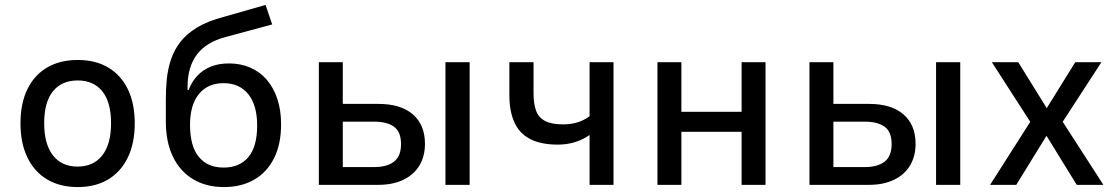

<svg xmlns="http://www.w3.org/2000/svg" viewBox="-20 -749 4522 778"><path d="M295 9Q223 9 171 -22Q119 -53 91 -111Q63 -169 63 -249Q63 -330 91 -387.5Q119 -445 171 -475.5Q223 -506 295 -506Q367 -506 418.5 -475.5Q470 -445 498 -387.5Q526 -330 526 -249Q526 -169 498 -111Q470 -53 418.5 -22Q367 9 295 9ZM294 -74Q359 -74 394.5 -119.5Q430 -165 430 -250Q430 -335 394.5 -379Q359 -423 295 -423Q230 -423 194.5 -379Q159 -335 159 -250Q159 -165 194.5 -119.5Q230 -74 294 -74Z M887 9Q816 9 763 -22.5Q710 -54 681 -113.5Q652 -173 652 -257V-349Q652 -389 656 -429Q660 -469 672.5 -507Q685 -545 710 -578Q735 -611 778.5 -637.5Q822 -664 888 -681L1056 -729L1083 -650L894 -599Q815 -578 777.5 -527.5Q740 -477 740 -397V-384H744Q757 -418 779.5 -442Q802 -466 834 -479Q866 -492 908 -492Q954 -492 993 -475.5Q1032 -459 1060 -427Q1088 -395 1103.5 -349Q1119 -303 1119 -245Q1119 -165 1090.5 -108Q1062 -51 1010 -21Q958 9 887 9ZM886 -70Q951 -70 986.5 -112.5Q1022 -155 1022 -240Q1022 -323 986 -367.5Q950 -412 886 -412Q822 -412 786 -368Q750 -324 750 -243Q750 -157 785.5 -113.5Q821 -70 886 -70Z M1272 0V-497H1369V-328H1513Q1604 -328 1653 -285.5Q1702 -243 1702 -166Q1702 -116 1679.5 -78.5Q1657 -41 1614.5 -20.5Q1572 0 1513 0ZM1369 -72H1496Q1548 -72 1576.5 -94Q1605 -116 1605 -165Q1605 -215 1576.5 -235.5Q1548 -256 1497 -256H1369ZM1785 0V-497H1883V0Z M2369 0V-202Q2342 -183 2309.5 -173Q2277 -163 2241 -163Q2171 -163 2127.5 -186Q2084 -209 2064 -254Q2044 -299 2044 -363V-497H2142V-370Q2142 -329 2152 -301Q2162 -273 2188.5 -259Q2215 -245 2261 -245Q2293 -245 2319.5 -253Q2346 -261 2369 -278V-497H2466V0Z M2644 0V-497H2741V-296H2985V-497H3082V0H2985V-215H2741V0Z M3260 0V-497H3357V-328H3501Q3592 -328 3641 -285.5Q3690 -243 3690 -166Q3690 -116 3667.5 -78.5Q3645 -41 3602.5 -20.5Q3560 0 3501 0ZM3357 -72H3484Q3536 -72 3564.5 -94Q3593 -116 3593 -165Q3593 -215 3564.5 -235.5Q3536 -256 3485 -256H3357ZM3773 0V-497H3871V0Z M3992 0 4171 -281 4173 -227 3999 -497H4106L4222 -310H4221L4337 -497H4443L4269 -229L4271 -279L4451 0H4343L4221 -198H4220L4098 0Z"/></svg>

Font: Nunito Sans 7pt SemiCondensed Medium
Style: Regular
Weight: 500
Width: 4
Designer: Vernon Adams
Foundry: Vernon Adams
Version: Version 3.101;gftools[0.9.27]